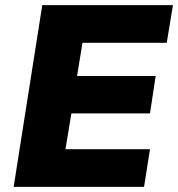

<svg xmlns="http://www.w3.org/2000/svg" viewBox="-20 -725 691 745"><path d="M33 0 144 -705H651L627 -559H300L279 -430H584L562 -285H257L234 -146H562L539 0Z"/></svg>

Font: Nunito Sans 10pt Black
Style: Italic
Weight: 900
Italic angle: -9°
Designer: Vernon Adams
Foundry: Vernon Adams
Version: Version 3.101;gftools[0.9.27]